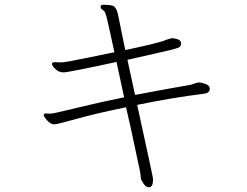

<svg xmlns="http://www.w3.org/2000/svg" viewBox="-20 -733 1040 809"><path d="M625 22Q625 56 608 56Q592 56 580 33Q576 25 574.5 22.5Q573 20 573 11.5Q573 3 567.5 -23Q562 -49 555.5 -78.5Q549 -108 540.5 -149.5Q532 -191 511 -281Q384 -255 302 -232Q220 -209 209 -209Q198 -209 187.5 -217.5Q177 -226 170.5 -235.5Q164 -245 164 -247Q164 -255 174 -255L192 -254Q204 -254 301.5 -278Q399 -302 503 -323L471 -472Q268 -428 248 -428Q228 -428 213.5 -442Q199 -456 199 -463.5Q199 -471 212 -471L238 -470Q255 -470 350.5 -490Q446 -510 462 -513Q433 -648 428 -665.5Q423 -683 418.5 -687Q414 -691 409 -694Q404 -697 404 -704V-705Q405 -713 414 -713Q455 -713 462.5 -704.5Q470 -696 473 -687Q476 -678 481 -653.5Q486 -629 493 -594Q500 -559 508 -522Q662 -555 677 -564Q699 -572 707 -572Q715 -572 728.5 -567.5Q742 -563 743 -552V-549Q743 -536 730 -531.5Q717 -527 699.5 -522.5Q682 -518 630 -506.5Q578 -495 517 -481L549 -333Q708 -363 785 -376Q793 -378 801 -381.5Q809 -385 818 -385.5Q827 -386 844 -380Q861 -374 863 -364L864 -359Q864 -341 839 -338Q702 -321 558 -291Q625 14 625 22Z"/></svg>

Font: LXGW WenKai Lite Light
Style: Regular
Weight: 300
Designer: LXGW / Fontworks Inc.
Foundry: LXGW / Fontworks Inc.
Version: Version 1.511; March 25, 2025